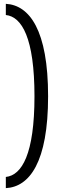

<svg xmlns="http://www.w3.org/2000/svg" viewBox="-20 -743 320 998"><path d="M10.3 234.9C133.3 228.5 230 100.6 230 -242.7C230 -586.4 133.3 -716.3 10.3 -723.1V-665C93.8 -656.2 159.2 -544.9 159.2 -242.7C159.2 57.6 93.8 168 10.3 176.8Z"/></svg>

Font: Now Medium
Style: Regular
Weight: 500
Designer: Alfredo Marco Pradil
Foundry: Alfredo Marco Pradil
Version: Version 1.200;hotconv 1.0.109;makeotfexe 2.5.65596